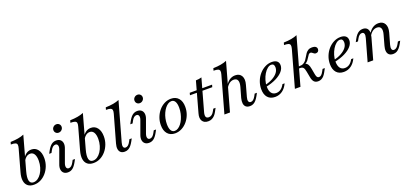

<svg xmlns="http://www.w3.org/2000/svg" viewBox="22 -1549 5229 2467"><g transform="rotate(-20 2636.5 -315.0)"><path d="M202.9 11.3Q151 11.3 119.9 -14.1Q88.8 -39.4 81.4 -86.4Q74 -133.3 92.5 -199L175.1 -496.1Q184 -527.7 180.7 -544.9Q177.4 -562.2 157.6 -569.4Q137.8 -576.6 97.3 -576.6L106.2 -608.1Q164.5 -609.7 210.4 -617.7Q256.2 -625.7 291.5 -641.1L166 -188.8Q142.4 -104.1 153.4 -62.1Q164.3 -20.2 206.9 -20.2Q238.1 -20.2 266.4 -39.6Q294.8 -59 316.4 -92.1Q338 -125.2 350.8 -168.7Q363.6 -212.2 363.6 -258.9Q363.6 -317.4 344.1 -349.2Q324.5 -380.9 288.6 -380.9Q258 -380.9 232.9 -359.9Q207.9 -338.8 190.7 -300.6L191.4 -327.2Q212.5 -374.6 245.7 -400.4Q278.8 -426.1 320.8 -426.1Q376.6 -426.1 409.4 -382.9Q442.1 -339.8 442.1 -265.6Q442.1 -209.1 423.1 -159.1Q404.2 -109 371.2 -70.7Q338.2 -32.3 295.3 -10.5Q252.4 11.3 202.9 11.3Z M666.7 11.3Q631.9 11.3 610.6 -6.7Q589.4 -24.6 585.1 -56.1Q580.7 -87.5 596.2 -127L659.2 -300.4Q672.7 -335.7 665 -357.7Q657.3 -379.6 633.2 -379.6Q614.6 -379.6 598.1 -366Q581.6 -352.4 567.1 -325.1L551.1 -295.5H519.6L538.2 -330.1Q565.6 -380.8 594.5 -403.5Q623.4 -426.1 660.9 -426.1Q695.8 -426.1 717 -408.2Q738.3 -390.3 742.7 -358.8Q747 -327.3 731.5 -287.8L668.5 -114.4Q655.7 -79.2 663 -57.2Q670.3 -35.2 694.5 -35.2Q731.6 -35.2 760.5 -89.8L776.6 -119.4H808.1L789.5 -84.7Q761.3 -33.2 732.8 -11Q704.2 11.3 666.7 11.3ZM727.7 -508.9Q705 -508.9 689.7 -524.1Q674.3 -539.2 674.3 -562.4Q674.3 -586.5 692.2 -603.8Q710 -621.1 735.3 -621.1Q758 -621.1 773.4 -606Q788.8 -590.9 788.8 -568.5Q788.8 -544.3 770.9 -526.6Q753 -508.9 727.7 -508.9Z M1017.4 11.3Q965.5 11.3 934.4 -14.1Q903.3 -39.4 896 -86.4Q888.6 -133.3 907 -199L989.6 -496.1Q998.5 -527.7 995.3 -544.9Q992 -562.2 972.1 -569.4Q952.3 -576.6 911.8 -576.6L920.7 -608.1Q979.1 -609.7 1024.9 -617.7Q1070.8 -625.7 1106 -641.1L980.5 -188.8Q957 -104.1 967.9 -62.1Q978.8 -20.2 1021.4 -20.2Q1052.6 -20.2 1081 -39.6Q1109.3 -59 1130.9 -92.1Q1152.5 -125.2 1165.3 -168.7Q1178.1 -212.2 1178.1 -258.9Q1178.1 -317.4 1158.6 -349.2Q1139 -380.9 1103.1 -380.9Q1072.6 -380.9 1047.5 -359.9Q1022.4 -338.8 1005.2 -300.6L1005.9 -327.2Q1027.1 -374.6 1060.2 -400.4Q1093.3 -426.1 1135.4 -426.1Q1191.1 -426.1 1223.9 -382.9Q1256.6 -339.8 1256.6 -265.6Q1256.6 -209.1 1237.6 -159.1Q1218.7 -109 1185.7 -70.7Q1152.7 -32.3 1109.9 -10.5Q1067 11.3 1017.4 11.3Z M1443 11.3Q1408.9 11.3 1388.9 -5.8Q1368.8 -22.9 1364.4 -54Q1360.1 -85.1 1371.6 -125.5L1475.9 -496.1Q1484.8 -526.9 1481.1 -544.6Q1477.4 -562.2 1457.9 -569.4Q1438.5 -576.6 1398.1 -576.6L1407 -608.1Q1465.4 -609.7 1511.2 -617.7Q1557 -625.7 1593.1 -641.1L1444.7 -112.9Q1434.3 -77.5 1440.8 -56.3Q1447.4 -35.2 1471.5 -35.2Q1489.4 -35.2 1505.8 -48.8Q1522.3 -62.5 1536.8 -89.8L1552.8 -119.4H1584.3L1565.7 -84.7Q1549.4 -54.6 1531.3 -32.9Q1513.2 -11.1 1491.7 0.1Q1470.2 11.3 1443 11.3Z M1775.6 11.3Q1740.8 11.3 1719.5 -6.7Q1698.3 -24.6 1693.9 -56.1Q1689.6 -87.5 1705 -127L1768 -300.4Q1781.6 -335.7 1773.8 -357.7Q1766.1 -379.6 1742.1 -379.6Q1723.5 -379.6 1707 -366Q1690.5 -352.4 1676 -325.1L1660 -295.5H1628.5L1647.1 -330.1Q1674.5 -380.8 1703.4 -403.5Q1732.3 -426.1 1769.8 -426.1Q1804.6 -426.1 1825.9 -408.2Q1847.2 -390.3 1851.5 -358.8Q1855.9 -327.3 1840.4 -287.8L1777.4 -114.4Q1764.6 -79.2 1771.9 -57.2Q1779.2 -35.2 1803.3 -35.2Q1840.5 -35.2 1869.4 -89.8L1885.4 -119.4H1916.9L1898.3 -84.7Q1870.2 -33.2 1841.6 -11Q1813.1 11.3 1775.6 11.3ZM1836.6 -508.9Q1813.9 -508.9 1798.5 -524.1Q1783.2 -539.2 1783.2 -562.4Q1783.2 -586.5 1801 -603.8Q1818.9 -621.1 1844.2 -621.1Q1866.9 -621.1 1882.3 -606Q1897.6 -590.9 1897.6 -568.5Q1897.6 -544.3 1879.7 -526.6Q1861.8 -508.9 1836.6 -508.9Z M2133.4 11.3Q2067.1 11.3 2030.2 -31.3Q1993.3 -73.9 1993.3 -149.5Q1993.3 -205 2012.1 -254.9Q2030.9 -304.8 2063.7 -343.4Q2096.4 -382 2139.1 -404Q2181.8 -426.1 2229.5 -426.1Q2295 -426.1 2332.3 -383.5Q2369.5 -340.9 2369.5 -264.5Q2369.5 -208.9 2350.7 -159.4Q2332 -109.9 2299.2 -71.4Q2266.5 -32.8 2223.4 -10.8Q2180.4 11.3 2133.4 11.3ZM2138.6 -20.2Q2161.6 -20.2 2184.2 -34.4Q2206.9 -48.7 2226.4 -73.5Q2245.8 -98.3 2260.6 -131.6Q2275.3 -164.9 2283.7 -202.6Q2292.1 -240.2 2292.1 -279.7Q2292.1 -335.6 2275.1 -365.1Q2258.2 -394.7 2225.8 -394.7Q2202.1 -394.7 2179.4 -380.4Q2156.8 -366.1 2137.3 -341.3Q2117.8 -316.5 2102.7 -283.6Q2087.5 -250.7 2079.2 -212.6Q2070.8 -174.5 2070.8 -135Q2070.8 -79.2 2088.2 -49.7Q2105.5 -20.2 2138.6 -20.2Z M2585 11.3Q2529.3 11.3 2505.7 -26.7Q2482 -64.6 2500.1 -127L2613.9 -537.3Q2635.3 -538 2655.6 -541Q2675.9 -543.9 2693.4 -549.2L2572.3 -115.1Q2562 -75.2 2570.8 -55.2Q2579.7 -35.2 2609.4 -35.2Q2631.9 -35.2 2650.4 -49.2Q2668.8 -63.3 2684.1 -91.5L2699.3 -119.4H2730.8L2705.2 -72.3Q2692 -47.6 2674.7 -28.9Q2657.4 -10.3 2635.5 0.5Q2613.7 11.3 2585 11.3ZM2476.7 -383.4 2484.7 -414.8H2790.4L2781.5 -383.4Z M2808.1 0 2946.9 -496.1Q2955.7 -526.7 2952.1 -544.4Q2948.5 -562.1 2929.1 -569.3Q2909.6 -576.6 2869 -576.6L2878 -608.1Q2936.3 -609.7 2981.7 -617.7Q3027.1 -625.7 3063.3 -641.1L2884.2 0ZM3155.4 11.3Q3120.6 11.3 3100.5 -5.8Q3080.5 -22.9 3076.5 -54Q3072.6 -85.1 3083.2 -125.5L3122 -262.4Q3137.8 -319.1 3124.9 -349.4Q3112 -379.6 3071.2 -379.6Q3039.9 -379.6 3012.9 -360.1Q2985.9 -340.7 2964.2 -301.8L2963.7 -322.1Q2991 -374.5 3027.5 -400.3Q3064.1 -426.1 3107.7 -426.1Q3168.8 -426.1 3194 -381.5Q3219.2 -337 3198.1 -263.2L3156.3 -112.9Q3145.9 -76.7 3152.9 -56Q3159.8 -35.2 3183.2 -35.2Q3201.8 -35.2 3217.9 -48.8Q3234 -62.5 3249.3 -89.8L3265.3 -119.4H3296L3277.4 -84.7Q3261.1 -54.6 3243 -32.9Q3224.9 -11.1 3203.7 0.1Q3182.6 11.3 3155.4 11.3Z M3500.3 11.3Q3435 11.3 3399.3 -29.5Q3363.6 -70.2 3363.6 -144Q3363.6 -199.6 3383.2 -250.6Q3402.7 -301.7 3437.1 -341Q3471.5 -380.4 3515.8 -403.2Q3560 -426.1 3608.5 -426.1Q3654.9 -426.1 3679.1 -406.1Q3703.3 -386.1 3703.3 -348.5Q3703.3 -305.1 3669.7 -266.1Q3636.2 -227 3574.9 -196.8Q3513.6 -166.6 3428.9 -149L3428.8 -174.8Q3493.2 -191.2 3538.5 -217Q3583.8 -242.7 3608.1 -275.1Q3632.3 -307.5 3632.3 -345.1Q3632.3 -370 3622 -382.7Q3611.7 -395.5 3591.2 -395.5Q3564.9 -395.5 3538.2 -373.8Q3511.4 -352.2 3489.9 -316.5Q3468.4 -280.9 3455.2 -237.2Q3442 -193.5 3442 -150.2Q3442 -92.8 3464.6 -62.1Q3487.3 -31.5 3529.5 -31.5Q3564.2 -31.5 3592.4 -51.3Q3620.6 -71.2 3642.3 -111.8H3672.1Q3644.3 -51.7 3600.3 -20.2Q3556.2 11.3 3500.3 11.3Z M3771.8 0 3910.6 -496.1Q3919.4 -527.5 3915.4 -545.2Q3911.4 -562.8 3892 -569.7Q3872.6 -576.6 3832.7 -576.6L3841.7 -608.1Q3900.8 -609.7 3945.8 -617.7Q3990.9 -625.8 4027 -641.1L3847.9 0ZM4087.8 11.3Q4052.8 11.3 4032.9 -9.3Q4013.1 -30 4005 -75.1L3989.9 -155.2Q3982.2 -197.9 3968.9 -213.1Q3955.6 -228.2 3926.9 -228.2H3892.9L3900 -254H3927.4Q3961.3 -254 3983.2 -266.6Q4005.1 -279.1 4019.7 -298.5Q4034.3 -317.9 4046.1 -340.1Q4057.9 -362.3 4072.1 -381.7Q4086.3 -401 4107.3 -413.6Q4128.3 -426.1 4160.5 -426.1Q4191.6 -426.1 4208.4 -413.7Q4225.3 -401.3 4225.3 -379.1Q4225.3 -360.8 4214.1 -348.8Q4202.9 -336.7 4183.2 -336.7Q4171.5 -336.7 4163.2 -341.3Q4155 -346 4148 -352.3Q4141 -358.5 4133.7 -363.2Q4126.3 -367.8 4116.5 -367.8Q4101.6 -367.8 4091.3 -355.2Q4081 -342.6 4070.3 -324Q4059.6 -305.4 4044 -285.9Q4028.5 -266.3 4002.2 -253.3L4003 -261.3Q4028.3 -251 4041.6 -230.4Q4054.9 -209.8 4062.1 -167.4L4076.4 -88.3Q4082 -60.2 4090.8 -48.1Q4099.6 -36 4115.8 -36Q4132.7 -36 4147.6 -48.8Q4162.5 -61.6 4177.8 -90.5L4193.8 -119.4H4224.5L4197.5 -69.3Q4184.3 -45.3 4168.6 -27Q4152.9 -8.8 4132.7 1.3Q4112.5 11.3 4087.8 11.3Z M4439.8 11.3Q4374.5 11.3 4338.8 -29.5Q4303.1 -70.2 4303.1 -144Q4303.1 -199.6 4322.7 -250.6Q4342.3 -301.7 4376.6 -341Q4411 -380.4 4455.3 -403.2Q4499.6 -426.1 4548 -426.1Q4594.4 -426.1 4618.6 -406.1Q4642.8 -386.1 4642.8 -348.5Q4642.8 -305.1 4609.2 -266.1Q4575.7 -227 4514.4 -196.8Q4453.1 -166.6 4368.4 -149L4368.3 -174.8Q4432.7 -191.2 4478 -217Q4523.3 -242.7 4547.6 -275.1Q4571.8 -307.5 4571.8 -345.1Q4571.8 -370 4561.5 -382.7Q4551.3 -395.5 4530.8 -395.5Q4504.4 -395.5 4477.7 -373.8Q4451 -352.2 4429.4 -316.5Q4407.9 -280.9 4394.7 -237.2Q4381.5 -193.5 4381.5 -150.2Q4381.5 -92.8 4404.2 -62.1Q4426.8 -31.5 4469 -31.5Q4503.7 -31.5 4531.9 -51.3Q4560.1 -71.2 4581.8 -111.8H4611.6Q4583.8 -51.7 4539.8 -20.2Q4495.8 11.3 4439.8 11.3Z M5113.8 11.3Q5078.9 11.3 5058.9 -5.8Q5038.8 -22.9 5034.8 -53.9Q5030.8 -85 5042.4 -125.5L5080.4 -262.4Q5096.9 -319.9 5083.6 -349.7Q5070.3 -379.6 5029.5 -379.6Q4998 -379.6 4970.4 -359.9Q4942.8 -340.2 4919.3 -301L4918.3 -321.5Q4946.6 -374.2 4983.8 -400.1Q5021.1 -426.1 5065.7 -426.1Q5127 -426.1 5152.2 -381.2Q5177.5 -336.3 5157.2 -263.2L5114.7 -112.9Q5105 -76.7 5111.6 -56Q5118.1 -35.2 5141.5 -35.2Q5160.1 -35.2 5176.6 -49.2Q5193.1 -63.2 5207.6 -89.8L5223.6 -119.4H5255L5236.5 -84.7Q5220.2 -54.6 5201.7 -32.9Q5183.2 -11.1 5162.1 0.1Q5141 11.3 5113.8 11.3ZM4766.4 0 4851.2 -301.9Q4861.6 -338.1 4854.7 -358.8Q4847.8 -379.6 4824.4 -379.6Q4805.8 -379.6 4789.3 -366Q4772.8 -352.4 4758.3 -325.1L4742.3 -295.5H4711.6L4730.2 -330.1Q4746.4 -361 4764.5 -382.3Q4782.6 -403.7 4804.2 -414.9Q4825.7 -426.1 4852.1 -426.1Q4886.9 -426.1 4906.6 -409Q4926.3 -391.9 4930.7 -361.2Q4935 -330.5 4923.5 -289.3L4842.6 0Z"/></g></svg>

Font: Playfair 5pt SemiExpanded Light 12pt
Style: Italic
Weight: 300
Italic angle: -15.6°
Version: Version 2.000;gftools[0.9.28]